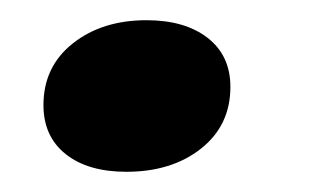

<svg xmlns="http://www.w3.org/2000/svg" viewBox="-20 -160 313 190"><path d="M23 -56Q23 -94 52 -117Q81 -140 125 -140Q163 -140 185.5 -122.5Q208 -105 208 -74Q208 -36 179 -13Q150 10 105 10Q67 10 45 -7.5Q23 -25 23 -56Z"/></svg>

Font: Unna
Style: Bold Italic
Weight: 700
Italic angle: -8.05°
Designer: Jorge de Buen Unna
Foundry: Omnibus-Type
Version: Version 2.008